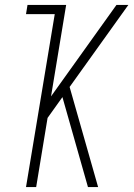

<svg xmlns="http://www.w3.org/2000/svg" viewBox="-20 -755 540 775"><path d="M85 0 201 -698H85L91 -735H247L186 -366L450 -735H498L261 -404L376 0H335L232 -363L172 -279L126 0Z"/></svg>

Font: Iosevka SS04 XLt Obl
Style: Regular
Weight: 200
Italic angle: -9°
Monospace: yes
Designer: Belleve Invis
Foundry: Belleve Invis
Version: Version 19.0.0; ttfautohint (v1.8.4)